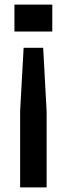

<svg xmlns="http://www.w3.org/2000/svg" viewBox="-20 -620 292 840"><path d="M83.4 -411H168.9L184 -132.5V200H68V-132.5ZM43.2 -600H208.7V-481.9H43.2Z"/></svg>

Font: Big Shoulders Stencil Text Thin
Style: Regular
Weight: 100
Designer: Patric King
Foundry: XO Type Co
Version: Version 2.001